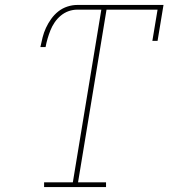

<svg xmlns="http://www.w3.org/2000/svg" viewBox="-20 -755 715 775"><path d="M158 0V-19H274L389 -716H292Q274 -716 257 -710Q240 -704 225.5 -692Q211 -680 200.5 -664.5Q190 -649 183.5 -632.5Q177 -616 172 -599Q167 -582 164 -565H143Q147 -585 152 -604.5Q157 -624 165.5 -642.5Q174 -661 186.5 -678.5Q199 -696 215.5 -709Q232 -722 252 -728.5Q272 -735 291 -735H640L616 -590H595L616 -716H410L295 -19H408V0Z"/></svg>

Font: Iosevka Etoile Thin
Style: Italic
Weight: 100
Italic angle: -9°
Designer: Belleve Invis
Foundry: Belleve Invis
Version: Version 22.1.2; ttfautohint (v1.8.4)